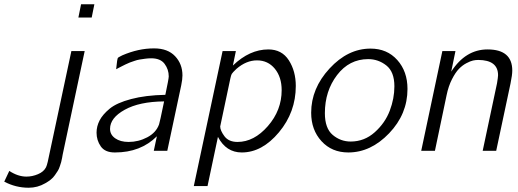

<svg xmlns="http://www.w3.org/2000/svg" viewBox="-127 -714 2451 909"><path d="M-106.9 146 -83 95.2Q-42 122.1 -2 122.1Q25.9 122.1 53 110.6Q80.1 99.1 90.8 78.1Q94.7 70.3 99.1 51.8L210.9 -472.2H273.9L169.9 17.1Q169.9 18.1 167 33.4Q164.1 48.8 162.6 53.5Q161.1 58.1 156.5 72.5Q151.9 86.9 146.5 95Q141.1 103 133.1 115Q125 127 113 136.5Q101.1 146 86.9 153.8Q50.8 174.8 8.8 174.8Q-52.7 174.8 -106.9 146ZM244.1 -630.9 256.8 -693.8H319.8L307.1 -630.9Z M330.1 -85.9Q330.1 -115.7 344.5 -143.8Q358.9 -171.9 392.3 -199.5Q425.8 -227.1 493.9 -245.1Q562 -263.2 655.8 -265.1Q671.9 -341.3 671.9 -352.1Q671.9 -385.3 652.3 -411.6Q632.8 -438 588.9 -438Q574.7 -438 560.3 -436Q545.9 -434.1 533.9 -432.1Q522 -430.2 509 -425.5Q496.1 -420.9 487.5 -418Q479 -415 467 -408.9Q455.1 -402.8 450 -400.4Q444.8 -397.9 434.8 -392.6Q424.8 -387.2 422.9 -386.2Q423.8 -392.1 424.8 -402.8Q427.7 -431.6 429.9 -437.3Q432.1 -442.9 441.9 -446.8Q447.8 -449.7 452.1 -452.1Q528.3 -484.9 601.1 -484.9Q602.1 -484.9 603 -484.9Q667 -484.9 701.9 -448Q736.8 -411.1 736.8 -356.9Q736.8 -337.9 731 -310.1L665 0H601.1L615.7 -68.8Q539.1 7.8 417.5 7.8Q416.5 7.8 416 7.8Q370.1 7.8 350.1 -21Q330.1 -49.8 330.1 -85.9ZM394 -104Q394 -76.2 418.5 -59.1Q442.9 -42 481.9 -42Q528.8 -42 570.3 -64Q611.8 -85.9 626 -125Q628.9 -131.8 649.9 -233.9Q532.7 -232.9 463.4 -194.3Q394 -155.8 394 -104Z M790.5 167 926.8 -472.2H989.7L975.6 -403.8Q1054.7 -480 1143.6 -480Q1207.5 -480 1240.5 -428.5Q1273.4 -377 1273.4 -307.1Q1273.4 -183.1 1193.6 -87.6Q1113.8 7.8 1017.6 7.8Q943.4 7.8 904.8 -65.9L855.5 167ZM915.5 -115.2Q915.5 -96.2 935.5 -69.1Q955.6 -42 997.6 -42Q1075.7 -42 1141.1 -116.9Q1206.5 -191.9 1206.5 -287.1Q1206.5 -349.1 1174.1 -388.7Q1141.6 -428.2 1089.8 -428.2Q1039.1 -428.2 992.7 -388.2Q973.6 -370.1 970.2 -364Q966.8 -357.9 963.4 -341.8Q915.5 -116.2 915.5 -115.2Z M1346.2 -180.2Q1346.2 -295.4 1433.1 -389.6Q1520 -483.9 1627.4 -483.9Q1705.6 -483.9 1753.9 -429.9Q1802.2 -376 1802.2 -293Q1802.2 -173.8 1715.3 -83Q1628.4 7.8 1522 7.8Q1443.8 7.8 1395 -45.7Q1346.2 -99.1 1346.2 -180.2ZM1411.1 -178.2Q1411.1 -106.4 1448.2 -75.2Q1485.4 -43.9 1533.2 -43.9Q1598.1 -43.9 1647.2 -87.9Q1696.3 -131.8 1718.3 -189.9Q1740.2 -248 1740.2 -305.2Q1740.2 -374 1702.1 -404.1Q1664.1 -434.1 1616.2 -434.1Q1526.4 -434.1 1468.8 -358.6Q1411.1 -283.2 1411.1 -178.2Z M1867.2 0 1967.3 -472.2H2029.3L2009.3 -375Q2077.1 -480 2181.2 -480Q2298.3 -480 2298.3 -379.9Q2298.3 -358.9 2290 -318.8L2222.2 0H2158.2L2226.1 -319.8Q2231 -349.6 2231 -357.9Q2231 -429.7 2137.2 -430.2Q2125 -430.2 2112.5 -427.5Q2100.1 -424.8 2081.1 -414.8Q2062 -404.8 2045.7 -387.9Q2029.3 -371.1 2012.7 -338.6Q1996.1 -306.2 1987.3 -263.2L1932.1 0Z"/></svg>

Font: CMU Bright
Style: Oblique
Weight: 500
Italic angle: -12°
Version: Version 0.7.0